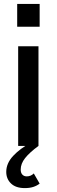

<svg xmlns="http://www.w3.org/2000/svg" viewBox="-20 -747 290 983"><path d="M73 0V-510H177V0ZM68 -610V-727H183V-610ZM107 216Q61 216 36.5 192.5Q12 169 12 133Q12 89 47.5 51Q83 13 139 -17L177 0Q131 34 108.5 62.5Q86 91 86 121Q86 138 94.5 147Q103 156 117 156Q138 156 153 141L183 193Q169 204 150.5 210Q132 216 107 216Z"/></svg>

Font: Instrument Sans Medium
Style: Regular
Weight: 500
Designer: Rodrigo Fuenzalida
Foundry: fragTYPE
Version: Version 1.000;gftools[0.9.28]